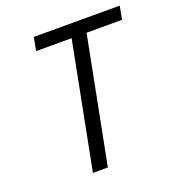

<svg xmlns="http://www.w3.org/2000/svg" viewBox="-124 -769 797 869"><g transform="rotate(-20 275.0 -335.0)"><path d="M176 0 294 -606H123L135 -670H549L537 -606H366L248 0Z"/></g></svg>

Font: Lode Term
Style: Italic
Weight: 400
Italic angle: -11°
Monospace: yes
Designer: Belleve Invis
Foundry: Belleve Invis
Version: Version 29.2.0